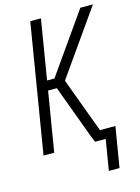

<svg xmlns="http://www.w3.org/2000/svg" viewBox="-134 -809 772 1059"><g transform="rotate(-15 252.5 -280.0)"><path d="M352 175 381 0H320L304 -40L193 -340H143L87 0H26L147 -735H208L152 -395H194L433 -735H505L279 -414L247 -368L363 -55H451L413 175Z"/></g></svg>

Font: Iosevka Curly Light
Style: Italic
Weight: 300
Italic angle: -9°
Monospace: yes
Designer: Belleve Invis
Foundry: Belleve Invis
Version: Version 22.1.2; ttfautohint (v1.8.4)